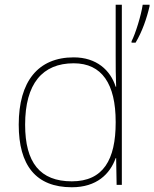

<svg xmlns="http://www.w3.org/2000/svg" viewBox="-20 -780 651 810"><path d="M283 10C388 10 444 -46 468 -113H470L472 0H494V-760H468V-543C468 -501 468 -459 470 -414H468C446 -484 387 -538 291 -538C141 -538 59 -437 59 -254C59 -83 131 10 283 10ZM611 -754V-760H582C576 -717 551 -636 535 -606V-600H552C580 -647 599 -702 611 -754ZM283 -15C149 -15 86 -94 86 -254C86 -427 159 -513 291 -513C410 -513 468 -426 468 -266V-263C468 -107 416 -15 283 -15Z"/></svg>

Font: Noto Sans Canadian Aboriginal Thin
Style: Regular
Weight: 100
Designer: Monotype Design Team, Typotheque's Kevin King
Foundry: Monotype Imaging Inc.
Version: Version 2.004